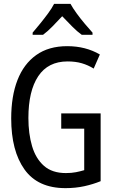

<svg xmlns="http://www.w3.org/2000/svg" viewBox="-20 -964 603 994"><path d="M319 10Q176 10 107 -86.5Q38 -183 38 -351Q38 -466 70.5 -549.5Q103 -633 167.5 -679Q232 -725 328 -725Q423 -725 497 -682L465 -609Q436 -627 403.5 -636.5Q371 -646 330 -646Q229 -646 178 -569.5Q127 -493 127 -353Q127 -272 146 -207.5Q165 -143 207.5 -105.5Q250 -68 321 -68Q350 -68 373 -72.5Q396 -77 416 -83V-298H297V-377H501V-26Q462 -10 416.5 0Q371 10 319 10ZM149 -795Q167 -816 188.5 -842.5Q210 -869 229.5 -895.5Q249 -922 260 -944H345Q357 -922 377 -894.5Q397 -867 419 -841Q441 -815 459 -795V-784H403Q379 -801 353.5 -827Q328 -853 302 -880Q277 -853 251.5 -827Q226 -801 203 -784H149Z"/></svg>

Font: Noto Sans Mono SemiCondensed
Style: Regular
Weight: 400
Width: 4
Designer: Monotype Design Team
Foundry: Monotype Imaging Inc.
Version: Version 2.014